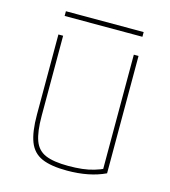

<svg xmlns="http://www.w3.org/2000/svg" viewBox="-98 -698 695 787"><g transform="rotate(15 250.0 -305.0)"><path d="M258 10Q190 10 151 -7Q112 -24 96 -65.5Q80 -107 80 -180V-520H100V-180Q100 -113 113.5 -76Q127 -39 161.5 -24.5Q196 -10 258 -10Q290 -10 316.5 -13Q343 -16 366.5 -23Q390 -30 411 -40L400 -26V-520H420V-22Q353 10 258 10ZM85 -600V-620H415V-600Z"/></g></svg>

Font: M PLUS 1 Code Thin
Style: Regular
Weight: 250
Designer: Coji Morishita
Foundry: UNDERFOREST DESIGN
Version: Version 1.002